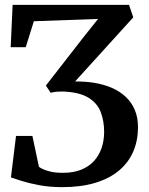

<svg xmlns="http://www.w3.org/2000/svg" viewBox="-20 -763 614 791"><path d="M236 8Q184.5 8 142 0Q99.5 -8 69.5 -17.5Q39.5 -27 25 -32L46 -203H113.5L140.5 -75.5Q144.5 -72.5 155.8 -66.8Q167 -61 187.8 -56Q208.5 -51 239.5 -51Q282.5 -51 314.2 -63.8Q346 -76.5 367 -99.5Q388 -122.5 398.5 -153.2Q409 -184 409 -219.5Q409 -265.5 394.5 -302.5Q380 -339.5 342.2 -361.8Q304.5 -384 235.5 -386Q222.5 -386 211.2 -385Q200 -384 189 -380.5L169 -410.5L326.5 -613L384 -685L119.5 -675.5L86 -568.5H24L32 -743H511.5L529 -691.5L289.5 -427.5Q309.5 -427.5 329 -426.2Q348.5 -425 367 -422Q407.5 -415.5 440.5 -401.2Q473.5 -387 497.8 -364.2Q522 -341.5 535.2 -310.5Q548.5 -279.5 548.5 -239Q548.5 -184.5 529.2 -139.2Q510 -94 471 -61Q432 -28 373.2 -10Q314.5 8 236 8Z"/></svg>

Font: Merriweather 24pt SemiBold
Style: Regular
Weight: 600
Designer: Eben Sorkin
Foundry: Eben Sorkin
Version: Version 2.100